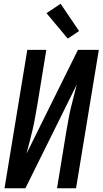

<svg xmlns="http://www.w3.org/2000/svg" viewBox="-20 -1000 545 1020"><path d="M4 0 125 -735H226L178 -441Q172 -409 166.5 -376.5Q161 -344 153.5 -312Q146 -280 137.5 -248Q129 -216 121 -184L394 -735H505L384 0H283L331 -294Q337 -326 342.5 -358.5Q348 -391 355.5 -423Q363 -455 371.5 -487Q380 -519 388 -551L115 0ZM340 -795 227 -930 302 -980 400 -835Z"/></svg>

Font: Iosevka Semibold
Style: Italic
Weight: 600
Italic angle: -9°
Monospace: yes
Designer: Belleve Invis
Foundry: Belleve Invis
Version: Version 32.5.0; ttfautohint (v1.8.4)